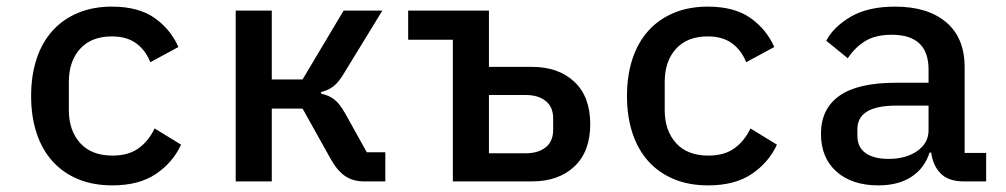

<svg xmlns="http://www.w3.org/2000/svg" viewBox="-20 -548 3040 580"><path d="M319 12Q261 12 215.5 -7Q170 -26 138.5 -61Q107 -96 90.5 -146Q74 -196 74 -258Q74 -320 90.5 -370Q107 -420 138.5 -455Q170 -490 215.5 -509Q261 -528 318 -528Q398 -528 446.5 -494Q495 -460 519 -406L434 -360Q420 -396 391.5 -417Q363 -438 318 -438Q256 -438 222 -400.5Q188 -363 188 -301V-215Q188 -154 222 -116Q256 -78 320 -78Q368 -78 398.5 -100Q429 -122 447 -160L527 -111Q502 -57 451 -22.5Q400 12 319 12Z M692 -516H801V-308H894L1018 -516H1135L1020 -328Q1003 -299 987 -287Q971 -275 950 -270V-265Q974 -260 990 -247.5Q1006 -235 1023 -205L1088 -88H1144V0H1080Q1047 0 1023.5 -15.5Q1000 -31 980 -66L894 -220H801V0H692Z M1348 -428H1213V-516H1457V-346H1587Q1667 -346 1715 -301Q1763 -256 1763 -173Q1763 -90 1715 -45Q1667 0 1587 0H1348ZM1457 -85H1568Q1606 -85 1628.5 -103Q1651 -121 1651 -156V-190Q1651 -225 1628.5 -243Q1606 -261 1568 -261H1457Z M2119 12Q2061 12 2015.5 -7Q1970 -26 1938.5 -61Q1907 -96 1890.5 -146Q1874 -196 1874 -258Q1874 -320 1890.5 -370Q1907 -420 1938.5 -455Q1970 -490 2015.5 -509Q2061 -528 2118 -528Q2198 -528 2246.5 -494Q2295 -460 2319 -406L2234 -360Q2220 -396 2191.5 -417Q2163 -438 2118 -438Q2056 -438 2022 -400.5Q1988 -363 1988 -301V-215Q1988 -154 2022 -116Q2056 -78 2120 -78Q2168 -78 2198.5 -100Q2229 -122 2247 -160L2327 -111Q2302 -57 2251 -22.5Q2200 12 2119 12Z M2892 0Q2845 0 2821.5 -24Q2798 -48 2793 -87H2788Q2773 -40 2733.5 -14Q2694 12 2633 12Q2554 12 2507 -29.5Q2460 -71 2460 -144Q2460 -219 2515.5 -258.5Q2571 -298 2686 -298H2785V-338Q2785 -443 2674 -443Q2624 -443 2593 -423.5Q2562 -404 2541 -372L2476 -425Q2498 -467 2550 -497.5Q2602 -528 2684 -528Q2782 -528 2838 -481Q2894 -434 2894 -345V-86H2959V0ZM2664 -68Q2717 -68 2751 -92Q2785 -116 2785 -154V-229H2688Q2570 -229 2570 -158V-138Q2570 -103 2595 -85.5Q2620 -68 2664 -68Z"/></svg>

Font: IBM Plex Mono Medium
Style: Regular
Weight: 500
Monospace: yes
Designer: Mike Abbink, Paul van der Laan, Pieter van Rosmalen
Foundry: Bold Monday
Version: Version 2.3